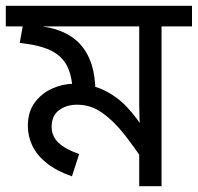

<svg xmlns="http://www.w3.org/2000/svg" viewBox="-30 -642 682 662"><path d="M632 -622V-551H527V0H450V-135L468 -82Q433 -135 397.5 -180Q362 -225 322.5 -253Q283 -281 236 -281Q199 -281 173.5 -262Q148 -243 148 -205Q148 -172 172 -149.5Q196 -127 243 -111L218 -34Q164 -53 130.5 -80Q97 -107 81.5 -139.5Q66 -172 66 -208Q66 -256 89.5 -288Q113 -320 149.5 -336.5Q186 -353 223 -353Q283 -353 328.5 -331Q374 -309 408.5 -272Q443 -235 471 -189L454 -186Q452 -209 451 -232.5Q450 -256 450 -281V-551H-10V-622ZM299 -323Q299 -317 298.5 -311Q298 -305 297 -299L221 -322Q219 -380 201 -415Q183 -450 144 -468.5Q105 -487 38 -494L51 -566L97 -553Q145 -549 182.5 -533.5Q220 -518 246 -490Q272 -462 285.5 -420.5Q299 -379 299 -323Z"/></svg>

Font: lbangla15
Style: Book
Weight: 400
Designer: Jelle Bosma - Monotype Design Team
Foundry: Monotype Imaging Inc.
Version: Version 2.003